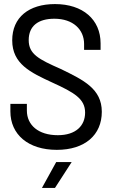

<svg xmlns="http://www.w3.org/2000/svg" viewBox="-20 -728 570 943"><path d="M259 8C397 8 480 -65 480 -179C480 -292 390 -335 279 -389C170 -437 121 -462 121 -531C121 -600 167 -636 247 -636C339 -636 393 -583 393 -512V-483H474V-515C474 -632 387 -708 250 -708C122 -708 40 -643 40 -530C40 -414 130 -372 236 -323C346 -273 398 -242 398 -175C398 -110 352 -64 264 -64C168 -64 112 -114 112 -185V-218H31V-181C31 -67 119 8 259 8ZM186 195H250L332 68H256Z"/></svg>

Font: Vanilla Cream Book
Style: Regular
Weight: 400
Designer: Jeremy Tribby, Jinavaṁso
Foundry: Tribby Type
Version: Version 1.422;Glyphs 3.1.2 (3151)